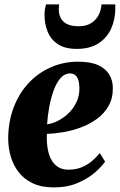

<svg xmlns="http://www.w3.org/2000/svg" viewBox="-20 -824 534 856"><path d="M448.5 -103.5Q435 -83 404.5 -56Q374 -29 327.5 -8.8Q281 11.5 220 11.5Q165 11.5 126.2 -6.8Q87.5 -25 63.5 -56Q39.5 -87 28.2 -125.5Q17 -164 16.5 -204Q16.5 -279 39.8 -342Q63 -405 105.2 -451.2Q147.5 -497.5 204.8 -523.2Q262 -549 329 -549Q383.5 -549 417 -533.8Q450.5 -518.5 466.5 -492.5Q482.5 -466.5 483 -434Q484 -387 464.5 -352.5Q445 -318 412.5 -294.2Q380 -270.5 341 -256Q302 -241.5 262 -234.8Q222 -228 189 -227Q187.5 -191 192.5 -161.5Q197.5 -132 209.2 -111.2Q221 -90.5 239.8 -79Q258.5 -67.5 284.5 -67.5Q319.5 -67.5 346 -79Q372.5 -90.5 392 -107.8Q411.5 -125 425 -141.5ZM293.5 -496.5Q267.5 -496.5 249 -474.8Q230.5 -453 218.2 -418.2Q206 -383.5 199 -344Q192 -304.5 190 -269.5Q206 -271.5 225.5 -279.5Q245 -287.5 264.2 -301.2Q283.5 -315 299.5 -334.5Q315.5 -354 325 -378.5Q334.5 -403 334 -432.5Q333 -467 322.2 -481.8Q311.5 -496.5 293.5 -496.5ZM322 -606Q270 -606 238.5 -626.8Q207 -647.5 192.8 -682Q178.5 -716.5 178.5 -758.5Q178.5 -774.5 180.8 -785.5Q183 -796.5 185 -804.5H244Q243.5 -800.5 242.8 -795.2Q242 -790 242 -783Q242 -761 250.8 -743.8Q259.5 -726.5 279 -716.8Q298.5 -707 330 -707Q366 -707 388.2 -722Q410.5 -737 421 -759.5Q431.5 -782 432.5 -804.5H494Q494 -800 494 -796Q494 -792 494 -786Q494 -738 475.8 -697Q457.5 -656 419.5 -631Q381.5 -606 322 -606Z"/></svg>

Font: Merriweather 72pt Black
Style: Italic
Weight: 900
Italic angle: -7.8°
Version: Version 2.101